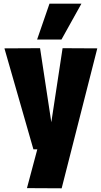

<svg xmlns="http://www.w3.org/2000/svg" viewBox="-20 -809 547 1040"><path d="M126 210 182 0H161L4 -547L197 -548L258 -147L319 -548L507 -547L314 211ZM181 -595 248 -789H421L313 -595Z"/></svg>

Font: Georama SemiCondensed ExtraBold
Style: Regular
Weight: 800
Width: 4
Designer: Jean-Baptiste Levee
Foundry: Production Type
Version: Version 1.000